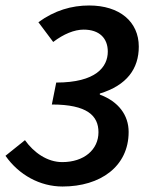

<svg xmlns="http://www.w3.org/2000/svg" viewBox="-33 -668 549 700"><path d="M195 12C333 12 436 -61 436 -187C436 -248 399 -298 331 -323V-327C430 -357 473 -418 473 -498C473 -589 403 -648 292 -648C228 -648 166 -630 107 -587L161 -515C199 -544 238 -560 272 -560C330 -560 360 -528 360 -480C360 -424 317 -367 172 -367L156 -287C285 -287 326 -246 326 -186C326 -122 273 -77 194 -77C139 -77 90 -112 58 -157L-13 -100C36 -30 113 12 195 12Z"/></svg>

Font: Source Sans Pro Semibold
Style: Italic
Weight: 600
Italic angle: -11°
Designer: Paul D. Hunt
Foundry: Adobe Systems Incorporated
Version: Version 3.006;hotconv 1.0.111;makeotfexe 2.5.65597